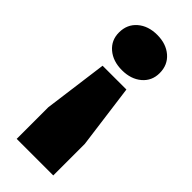

<svg xmlns="http://www.w3.org/2000/svg" viewBox="-232 -624 787 787"><g transform="rotate(45 162.0 -230.5)"><path d="M93 -337H231L268 -59V124H56V-59ZM162 -585Q214 -585 247 -556.5Q280 -528 280 -481Q280 -436 247 -408Q214 -380 162 -380Q110 -380 77 -408Q44 -436 44 -481Q44 -528 77 -556.5Q110 -585 162 -585Z"/></g></svg>

Font: REM ExtraBold
Style: Regular
Weight: 800
Designer: Octavio Pardo
Foundry: Ashler Design
Version: Version 1.005;gftools[0.9.28]